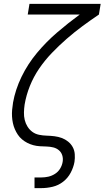

<svg xmlns="http://www.w3.org/2000/svg" viewBox="-20 -755 540 990"><path d="M158 215V160H193Q211 160 229 156Q247 152 263.5 141.5Q280 131 290 114.5Q300 98 303 80Q306 62 301 46Q296 30 283.5 19.5Q271 9 254.5 5Q238 1 220.5 0.5Q203 0 185.5 -1Q168 -2 151.5 -6.5Q135 -11 120.5 -18.5Q106 -26 93.5 -36.5Q81 -47 72 -60.5Q63 -74 56.5 -89Q50 -104 46.5 -120.5Q43 -137 42 -154Q41 -171 42.5 -188.5Q44 -206 47 -224Q47 -224 47 -224.5Q47 -225 47 -225Q59 -293 91 -359Q123 -425 170.5 -482Q218 -539 274.5 -587.5Q331 -636 391 -680H123L132 -735H499L490 -680Q447 -651 405 -620Q363 -589 323.5 -554.5Q284 -520 247.5 -482Q211 -444 182 -401.5Q153 -359 134 -311.5Q115 -264 107 -216Q104 -196 103.5 -175.5Q103 -155 107.5 -136.5Q112 -118 122 -102Q132 -86 147 -75Q162 -64 181.5 -60Q201 -56 221 -55.5Q241 -55 261 -52.5Q281 -50 298.5 -43.5Q316 -37 331 -25Q346 -13 355 3.5Q364 20 365.5 40Q367 60 364 80Q359 108 344.5 135.5Q330 163 305.5 182Q281 201 251.5 208Q222 215 193 215Z"/></svg>

Font: Iosevka SS04 Light Oblique
Style: Regular
Weight: 300
Italic angle: -9°
Monospace: yes
Designer: Belleve Invis
Foundry: Belleve Invis
Version: Version 19.0.0; ttfautohint (v1.8.4)